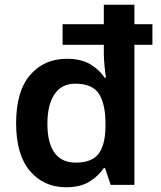

<svg xmlns="http://www.w3.org/2000/svg" viewBox="-20 -780 678 810"><path d="M259 10Q165 10 106.5 -58.5Q48 -127 48 -260Q48 -395 107 -463.5Q166 -532 262 -532Q322 -532 360.5 -509Q399 -486 422 -452H427Q424 -470 421 -501Q418 -532 418 -554V-591H244V-678H418V-760H547V-678H623V-591H547V0H447L423 -71H418Q395 -37 357 -13.5Q319 10 259 10ZM299 -94Q368 -94 396 -131.5Q424 -169 425 -244V-259Q425 -341 397.5 -384Q370 -427 297 -427Q240 -427 210 -382.5Q180 -338 180 -258Q180 -177 210 -135.5Q240 -94 299 -94Z"/></svg>

Font: Noto Sans Lisu SemiBold
Style: Regular
Weight: 600
Designer: Monotype Design Team. David Williams.
Foundry: Monotype Imaging Inc.
Version: Version 2.102; ttfautohint (v1.8.4.7-5d5b)